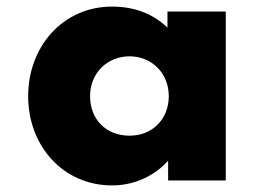

<svg xmlns="http://www.w3.org/2000/svg" viewBox="-20 -548 771 583"><path d="M253.5 -256C253.5 -327 306.5 -377 373.5 -377C439.5 -377 492.5 -327 492.5 -256C492.5 -186 442.5 -136 373.5 -136C301.5 -136 253.5 -186 253.5 -256ZM65.5 -256C65.5 -106 170.5 15 320.5 15C390.5 15 450.5 -16 488.5 -58H490.5V0H665.5V-513H488.5V-464C446.5 -505 389.5 -528 320.5 -528C170.5 -528 65.5 -406 65.5 -256Z"/></svg>

Font: Sztylet
Style: Bd
Weight: 700
Foundry: Cannot Into Space Fonts, PlusOne Fonts
Version: Version 0.12